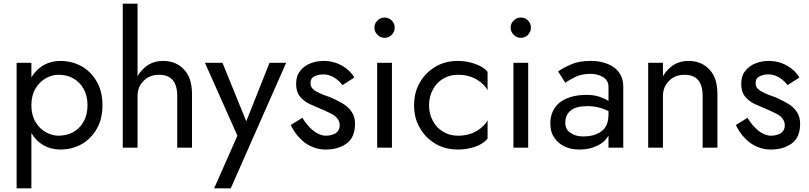

<svg xmlns="http://www.w3.org/2000/svg" viewBox="-20 -800 4384 1040"><path d="M504 -102Q472 -47 422 -19Q369 10 307 10Q257 10 216 -13Q176 -36 150 -79V220H70V-460H150V-381Q176 -424 216 -447Q257 -470 307 -470Q369 -470 422 -441Q472 -413 504 -358Q535 -305 535 -230Q535 -155 504 -102ZM432 -320Q412 -356 376 -376Q341 -395 297 -395Q262 -395 228 -376Q194 -357 172 -320Q150 -283 150 -230Q150 -177 172 -140Q194 -103 228 -84Q262 -65 297 -65Q341 -65 376 -84Q412 -104 432 -140Q454 -177 454 -230Q454 -283 432 -320Z M940 -280Q940 -395 842 -395Q790 -395 758 -362Q725 -330 725 -280V0H645V-780H725V-387Q746 -424 782 -448Q818 -470 862 -470Q934 -470 976 -424Q1020 -380 1020 -290V0H940Z M1530 -460 1230 220H1140L1266 -65L1090 -460H1185L1314 -143L1440 -460Z M1618 -162Q1641 -122 1677 -92Q1712 -65 1745 -65Q1775 -65 1798 -78Q1820 -93 1820 -121Q1820 -144 1805 -161Q1790 -178 1766 -188Q1739 -202 1716 -211Q1674 -229 1654 -238Q1623 -254 1604 -278Q1584 -303 1584 -346Q1584 -390 1606 -416Q1628 -444 1662 -457Q1695 -470 1733 -470Q1787 -470 1833 -444Q1877 -419 1899 -380L1835 -339Q1818 -362 1790 -380Q1761 -397 1734 -397Q1702 -397 1683 -386Q1662 -377 1662 -349Q1662 -326 1680 -314Q1694 -302 1724 -290Q1732 -286 1750 -280Q1768 -274 1776 -270Q1806 -257 1838 -238Q1867 -221 1885 -194Q1903 -168 1903 -130Q1903 -56 1858 -23Q1812 10 1745 10Q1682 10 1630 -28Q1581 -67 1555 -123Z M2008 -650Q2008 -628 2024.5 -611.5Q2041 -595 2063 -595Q2086 -595 2102 -611.5Q2118 -628 2118 -650Q2118 -673 2102 -689Q2086 -705 2063 -705Q2041 -705 2024.5 -689Q2008 -673 2008 -650ZM2023 -460H2103V0H2023Z M2325 -145Q2343 -109 2381 -86Q2415 -65 2461 -65Q2518 -65 2561 -90Q2605 -116 2621 -149V-49Q2597 -20 2553 -5Q2508 10 2461 10Q2392 10 2339 -21Q2284 -54 2255 -106Q2223 -158 2223 -230Q2223 -302 2255 -354Q2284 -406 2339 -439Q2392 -470 2461 -470Q2509 -470 2553 -454Q2598 -439 2621 -411V-311Q2605 -344 2561 -370Q2518 -395 2461 -395Q2415 -395 2381 -374Q2343 -351 2325 -315Q2304 -278 2304 -230Q2304 -182 2325 -145Z M2746 -650Q2746 -628 2762.5 -611.5Q2779 -595 2801 -595Q2824 -595 2840 -611.5Q2856 -628 2856 -650Q2856 -673 2840 -689Q2824 -705 2801 -705Q2779 -705 2762.5 -689Q2746 -673 2746 -650ZM2761 -460H2841V0H2761Z M3042 -135Q3042 -97 3071 -80Q3097 -61 3139 -61Q3199 -61 3237 -88Q3276 -116 3276 -180V-198Q3249 -212 3222 -218Q3195 -225 3161 -225Q3099 -225 3071 -201Q3042 -177 3042 -135ZM3042 -352 3003 -413Q3024 -429 3073 -451Q3115 -470 3179 -470Q3257 -470 3307 -434Q3356 -397 3356 -330V0H3276V-66Q3255 -28 3213 -10Q3173 10 3119 10Q3074 10 3039 -6Q3002 -24 2983 -54Q2961 -83 2961 -132Q2961 -203 3013 -246Q3068 -286 3157 -286Q3198 -286 3227 -276Q3259 -265 3276 -253V-330Q3276 -364 3247 -382Q3217 -400 3179 -400Q3129 -400 3094 -382Q3056 -362 3042 -352Z M3786 -280Q3786 -395 3688 -395Q3636 -395 3604 -362Q3571 -330 3571 -280V0H3491V-460H3571V-387Q3592 -424 3628 -448Q3664 -470 3708 -470Q3780 -470 3822 -424Q3866 -380 3866 -290V0H3786Z M4029 -162Q4052 -122 4088 -92Q4123 -65 4156 -65Q4186 -65 4209 -78Q4231 -93 4231 -121Q4231 -144 4216 -161Q4201 -178 4177 -188Q4150 -202 4127 -211Q4085 -229 4065 -238Q4034 -254 4015 -278Q3995 -303 3995 -346Q3995 -390 4017 -416Q4039 -444 4073 -457Q4106 -470 4144 -470Q4198 -470 4244 -444Q4288 -419 4310 -380L4246 -339Q4229 -362 4201 -380Q4172 -397 4145 -397Q4113 -397 4094 -386Q4073 -377 4073 -349Q4073 -326 4091 -314Q4105 -302 4135 -290Q4143 -286 4161 -280Q4179 -274 4187 -270Q4217 -257 4249 -238Q4278 -221 4296 -194Q4314 -168 4314 -130Q4314 -56 4269 -23Q4223 10 4156 10Q4093 10 4041 -28Q3992 -67 3966 -123Z"/></svg>

Font: jost-mod-400
Style: Regular
Weight: 400
Version: Version 3.200; ttfautohint (v0.97) -l 8 -r 50 -G 200 -x 14 -